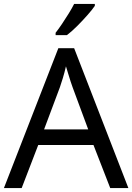

<svg xmlns="http://www.w3.org/2000/svg" viewBox="-20 -964 679 984"><path d="M545 0 459 -221H176L91 0H0L279 -717H360L638 0ZM352 -517Q349 -525 342 -546Q335 -567 328.5 -589.5Q322 -612 318 -624Q311 -593 302 -563.5Q293 -534 287 -517L206 -301H432ZM466 -934Q454 -916 429 -887.5Q404 -859 375.5 -830.5Q347 -802 323 -784H265V-796Q280 -815 297.5 -841Q315 -867 332 -894.5Q349 -922 360 -944H466Z"/></svg>

Font: Noto Sans Multani
Style: Regular
Weight: 400
Designer: Monotype Design Team
Foundry: Monotype Imaging Inc.
Version: Version 2.002; ttfautohint (v1.8.4.7-5d5b)